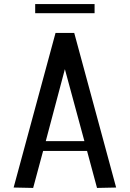

<svg xmlns="http://www.w3.org/2000/svg" viewBox="-20 -923 640 944"><path d="M153 -903V-858H445V-903ZM551 -1 345 -761H253L47 -1L143 1L192 -181H408L457 1ZM299 -583 395 -229H205Z"/></svg>

Font: LXGW Marker Gothic
Style: Regular
Weight: 400
Version: Version 1.001